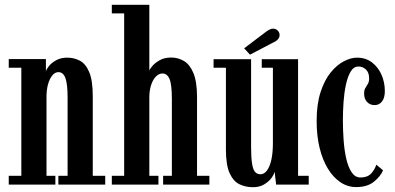

<svg xmlns="http://www.w3.org/2000/svg" viewBox="-20 -770 1648 801"><path d="M16.5 0V-36.5H69V-487.5H16.5V-523.5H171.5V-472Q173 -480.5 184 -494.2Q195 -508 214.5 -518.8Q234 -529.5 260.5 -529.5Q289 -529.5 313.2 -516.8Q337.5 -504 352.2 -469.2Q367 -434.5 367 -368V-36.5H419V0H223.5V-36.5H262V-364Q262 -419 253 -444Q244 -469 224 -469Q213 -469 204.2 -461.5Q195.5 -454 188.8 -440.8Q182 -427.5 178.2 -410Q174.5 -392.5 174 -372.5V-36.5H211V0Z M446.5 0V-36.5H498V-714H446.5V-750H603V-475Q603.5 -479.5 614.2 -493Q625 -506.5 645.2 -518.2Q665.5 -530 694 -530Q723.5 -530 748 -515.2Q772.5 -500.5 787.2 -464.5Q802 -428.5 802 -364.5V-36.5H853.5V0H660.5V-36.5H697V-357Q697 -417.5 687.2 -440.5Q677.5 -463.5 657.5 -463.5Q644 -463.5 631.8 -452Q619.5 -440.5 611.8 -419.2Q604 -398 603 -369.5V-36.5H641V0Z M1035.5 11Q1005 11 979.2 -1.2Q953.5 -13.5 938 -47.5Q922.5 -81.5 922.5 -146.5V-487.5H871V-523H1027.5V-158Q1027.5 -111 1031.8 -86Q1036 -61 1044.8 -52Q1053.5 -43 1066.5 -43Q1082.5 -43 1094.2 -59.2Q1106 -75.5 1112.2 -104.2Q1118.5 -133 1118.5 -172V-487.5H1072V-523H1223.5V-36.5H1268V0H1132L1125.5 -54Q1123 -41.5 1111.8 -26.5Q1100.5 -11.5 1081.2 -0.2Q1062 11 1035.5 11ZM1023 -542 998.5 -568.5 1090.5 -638Q1098 -643.5 1105.2 -647Q1112.5 -650.5 1119 -650.5Q1127.5 -650.5 1133.8 -646.5Q1140 -642.5 1143.5 -636Q1146.5 -630.5 1146.5 -623.5Q1146.5 -614 1139.2 -605.8Q1132 -597.5 1118.5 -592Z M1466 10.5Q1430.5 10.5 1400.5 -9.5Q1370.5 -29.5 1348 -66.2Q1325.5 -103 1313.2 -153.5Q1301 -204 1301 -265Q1301 -335 1317.2 -385.2Q1333.5 -435.5 1359.2 -467.2Q1385 -499 1414.2 -514.2Q1443.5 -529.5 1469 -529.5Q1506 -529.5 1532 -509.5Q1558 -489.5 1571.8 -457.8Q1585.5 -426 1585.5 -390Q1585.5 -362 1573.8 -346.8Q1562 -331.5 1543 -331.5Q1523.5 -331.5 1511.2 -344.8Q1499 -358 1499 -380Q1499 -394 1504.2 -402.8Q1509.5 -411.5 1514.8 -420.2Q1520 -429 1520 -443Q1520 -467 1506.8 -479.8Q1493.5 -492.5 1475.5 -492.5Q1455.5 -492.5 1443 -471.5Q1430.5 -450.5 1423.2 -417Q1416 -383.5 1413.2 -344.2Q1410.5 -305 1410.5 -268.5Q1410.5 -228 1413.5 -185.8Q1416.5 -143.5 1424.5 -108.2Q1432.5 -73 1447 -51.2Q1461.5 -29.5 1484 -29.5Q1512.5 -29.5 1527.8 -45.5Q1543 -61.5 1550 -83L1578 -59.5Q1567.5 -34 1539.8 -11.8Q1512 10.5 1466 10.5Z"/></svg>

Font: Imbue Thin 10pt SemiBold
Style: Regular
Weight: 600
Version: Version 1.102